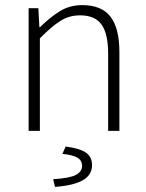

<svg xmlns="http://www.w3.org/2000/svg" viewBox="-20 -512 572 751"><path d="M92 0V-480H130L134 -406H137Q174 -443 213 -467.5Q252 -492 302 -492Q377 -492 412 -447Q447 -402 447 -308V0H403V-302Q403 -379 377.5 -415.5Q352 -452 293 -452Q250 -452 215 -429.5Q180 -407 136 -362V0ZM195 219 188 189Q253 185 277 172Q301 159 301 137Q301 114 280.5 103.5Q260 93 224 90L237 61Q294 69 317 85.5Q340 102 340 134Q340 173 303 193.5Q266 214 195 219Z"/></svg>

Font: Giro Light
Style: Regular
Weight: 300
Designer: Paul D. Hunt
Foundry: Adobe Systems Incorporated
Version: Version 1.000;PS 1.0;hotconv 1.0.88;makeotf.lib2.5.647800